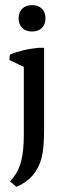

<svg xmlns="http://www.w3.org/2000/svg" viewBox="-20 -553 250 740"><path d="M43.5 167 18.6 146.5 32.7 129.4Q53.7 102.5 62.7 63.5Q71.8 24.4 71.8 -34.2V-331.1H149.9V-51.3Q149.9 20.5 139.6 58.1Q129.4 95.2 105.7 123Q82 150.9 43.5 167ZM71.8 -248.5V-311L83.5 -289.6L16.1 -321.8L18.1 -342.3Q39.1 -351.6 67.6 -358.6Q96.2 -365.7 128.4 -368.7H149.9V-291ZM103.5 -431.6Q79.6 -431.6 65.7 -445.3Q51.8 -459 51.8 -482.4Q51.8 -505.9 65.7 -519.5Q79.6 -533.2 103.5 -533.2Q127.4 -533.2 141.4 -519.5Q155.3 -505.9 155.3 -482.4Q155.3 -459 141.4 -445.3Q127.4 -431.6 103.5 -431.6Z"/></svg>

Font: Markazi Text
Style: Regular
Weight: 400
Designer: Borna Izadpanah (Arabic designer), Fiona Ross (Arabic design director) and Florian Runge (Latin designer)
Foundry: Borna Izadpanah and Florian Runge
Version: Version 1.000